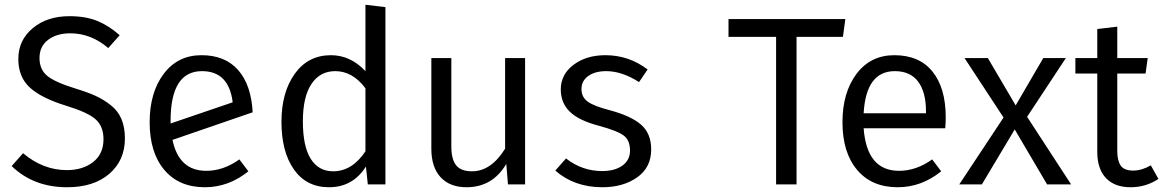

<svg xmlns="http://www.w3.org/2000/svg" viewBox="-20 -775 4889 807"><path d="M272 -707Q340 -707 389 -687Q438 -667 483 -627L435 -573Q362 -635 276 -635Q218 -635 182 -607.5Q146 -580 146 -531Q146 -484 177.5 -457Q209 -430 300 -402Q349 -387 382 -372Q415 -357 445.5 -333Q476 -309 490.5 -274.5Q505 -240 505 -193Q505 -101 439.5 -44.5Q374 12 262 12Q121 12 29 -77L77 -131Q161 -60 261 -60Q328 -60 371.5 -94Q415 -128 415 -190Q415 -243 383 -272.5Q351 -302 260 -330Q155 -362 106 -406.5Q57 -451 57 -527Q57 -606 117.5 -656.5Q178 -707 272 -707Z M847 -57Q919 -57 986 -105L1024 -55Q941 12 841 12Q732 12 670.5 -61Q609 -134 609 -261Q609 -386 668 -464.5Q727 -543 827 -543Q926 -543 981 -480.5Q1036 -418 1042 -303L705 -187Q732 -57 847 -57ZM829 -476Q697 -476 697 -267V-256L958 -345Q942 -476 829 -476Z M1516 -755 1600 -745V0H1526L1518 -75Q1463 12 1363 12Q1268 12 1215.5 -62.5Q1163 -137 1163 -263Q1163 -387 1219 -465Q1275 -543 1371 -543Q1453 -543 1516 -476ZM1380 -55Q1460 -55 1516 -139V-404Q1462 -476 1389 -476Q1325 -476 1289 -422Q1253 -368 1253 -265Q1253 -160 1286 -107.5Q1319 -55 1380 -55Z M2187 -531V0H2115L2108 -86Q2050 12 1941 12Q1871 12 1832 -30Q1793 -72 1793 -150V-531H1877V-159Q1877 -106 1897 -80.5Q1917 -55 1964 -55Q2044 -55 2103 -150V-531Z M2525 -543Q2623 -543 2702 -483L2666 -430Q2594 -476 2528 -476Q2481 -476 2452.5 -455.5Q2424 -435 2424 -401Q2424 -367 2450 -348Q2476 -329 2542 -312Q2632 -288 2674.5 -251Q2717 -214 2717 -147Q2717 -71 2658 -29.5Q2599 12 2512 12Q2394 12 2314 -58L2359 -109Q2427 -56 2511 -56Q2564 -56 2596 -79Q2628 -102 2628 -142Q2628 -185 2602 -205Q2576 -225 2495 -247Q2412 -269 2374.5 -306Q2337 -343 2337 -399Q2337 -462 2390.5 -502.5Q2444 -543 2525 -543Z M3533 -695 3523 -620H3328V0H3242V-620H3042V-695Z M3955 -282Q3955 -260 3953 -236H3610Q3623 -57 3759 -57Q3831 -57 3898 -105L3936 -55Q3853 12 3753 12Q3644 12 3582.5 -61Q3521 -134 3521 -261Q3521 -386 3580 -464.5Q3639 -543 3739 -543Q3844 -543 3899.5 -474Q3955 -405 3955 -282ZM3872 -299V-307Q3872 -388 3839 -432Q3806 -476 3741 -476Q3620 -476 3610 -299Z M4297 -284 4482 0H4381L4245 -231L4107 0H4012L4198 -281L4034 -531H4132L4249 -332L4365 -531H4460Z M4817 -80 4849 -23Q4797 12 4732 12Q4665 12 4628.5 -26.5Q4592 -65 4592 -136V-466H4500V-531H4592V-653L4676 -663V-531H4804L4795 -466H4676V-140Q4676 -100 4690.5 -79Q4705 -58 4743 -58Q4779 -58 4817 -80Z"/></svg>

Font: Sedus Text
Style: Regular
Weight: 400
Designer: TypeMates
Foundry: TypeMates, Runge Thomsen GbR
Version: Version 4.202;PS 004.202;hotconv 1.0.88;makeotf.lib2.5.64775